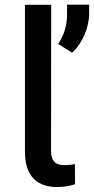

<svg xmlns="http://www.w3.org/2000/svg" viewBox="-20 -770 390 797"><path d="M83.5 -750V-140.6C83.5 -32.7 140.1 6.3 216.3 6.3C248 6.3 273.4 1 291.5 -5.4L291 -88.9C281.7 -86.9 264.6 -84.5 249 -84.5C217.3 -84.5 191.9 -93.8 191.9 -145L192.4 -750ZM350.1 -750.5H258.3V-710C258.3 -661.6 245.1 -624 221.7 -587.4L279.3 -551.3C323.2 -590.3 350.1 -659.2 350.1 -713.4Z"/></svg>

Font: Bert Sans Medium
Style: Regular
Weight: 500
Designer: Christian Robertson (Google), Cristiano Sobral
Foundry: Google, Cristiano Sobral
Version: Version 3.101